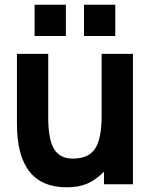

<svg xmlns="http://www.w3.org/2000/svg" viewBox="-20 -783 639 816"><path d="M127 -630V-763H260V-630ZM337 -630V-763H470V-630ZM422 0V-53Q384 -16 348.5 -1.5Q313 13 263 13Q52 13 52 -257V-554H185V-283Q185 -191 209.5 -150Q234 -109 290 -109Q356 -109 384 -151Q412 -193 412 -293V-554H545V0Z"/></svg>

Font: Involve
Style: Bold
Weight: 700
Designer: Stefan Peev
Foundry: Context Ltd.
Version: Version 1.001